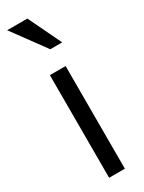

<svg xmlns="http://www.w3.org/2000/svg" viewBox="-205 -793 618 822"><g transform="rotate(-30 104.5 -382.5)"><path d="M143.6 0H65.8V-507.4H143.6ZM181.7 -602.5H122.8L3.5 -765.3H103.5Z"/></g></svg>

Font: Shan Wanhai
Style: Regular
Weight: 400
Designer: Khon Soe Zaw Thu
Foundry: Shan Unicode
Version: Version 1.00 June 3, 2017, initial release